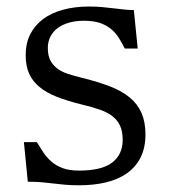

<svg xmlns="http://www.w3.org/2000/svg" viewBox="-20 -549 527 580"><path d="M218.8 -33.7Q287.6 -33.7 319.1 -58.1Q350.6 -82.5 350.6 -126.5Q350.6 -151.4 343 -168.5Q335.4 -185.5 320.3 -197.5Q305.2 -209.5 282.2 -217.5Q259.3 -225.6 228.5 -232.9Q184.6 -243.7 152.3 -256.3Q120.1 -269 99.1 -286.4Q78.1 -303.7 67.9 -326.9Q57.6 -350.1 57.6 -382.3Q57.6 -418.5 71.5 -445.8Q85.4 -473.1 110.6 -491.7Q135.7 -510.3 171.1 -519.8Q206.5 -529.3 249 -529.3Q270 -529.3 288.3 -527.6Q306.6 -525.9 323.2 -523.9Q339.8 -522 355 -520.3Q370.1 -518.6 384.3 -518.6L396 -402.3H356.9Q348.1 -420.4 338.1 -435.8Q328.1 -451.2 314.2 -462.4Q300.3 -473.6 280.8 -480Q261.2 -486.3 233.4 -486.3Q209 -486.3 189 -480.7Q168.9 -475.1 154.5 -464.4Q140.1 -453.6 132.3 -438.5Q124.5 -423.3 124.5 -404.3Q124.5 -381.3 132.1 -366.7Q139.6 -352.1 153.1 -342Q166.5 -332 185.1 -325.9Q203.6 -319.8 225.6 -314.5Q275.4 -302.2 312 -288.1Q348.6 -273.9 372.3 -254.2Q396 -234.4 407.7 -207.3Q419.4 -180.2 419.4 -143.1Q419.4 -102.5 404.8 -73.5Q390.1 -44.4 363.5 -25.6Q336.9 -6.8 300 2Q263.2 10.7 218.8 10.7Q193.4 10.7 175.8 9Q158.2 7.3 142.1 5.4Q126 3.4 108.2 1.7Q90.3 0 64 0L52.2 -119.6H91.3Q101.1 -103.5 111.3 -88.1Q121.6 -72.8 135.7 -60.5Q149.9 -48.3 169.7 -41Q189.5 -33.7 218.8 -33.7Z"/></svg>

Font: Arian Grqi
Style: Regular
Weight: 400
Designer: Ruben Hakobyan (Tarumian)
Foundry: Ruben Hakobyan (Tarumian)
Version: Version 1.003